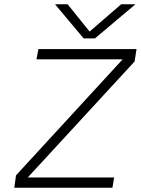

<svg xmlns="http://www.w3.org/2000/svg" viewBox="-20 -880 660 900"><path d="M425 -700H372L238 -860H297L400 -732L548 -860H615ZM160 -650H620L611 -592L110 -48H515L507 0H47L55 -58L555 -602H151Z"/></svg>

Font: Overused Grotesk Light
Style: Italic
Weight: 300
Italic angle: -10°
Version: Version 0.003